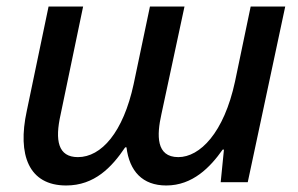

<svg xmlns="http://www.w3.org/2000/svg" viewBox="-20 -559 915 589"><path d="M183 10C270 10 323 -46 364 -107H368C377 -34 417 10 490 10C571 10 625 -46 663 -100H667L657 0H740L855 -539H749L701 -309C667 -151 593 -77 527 -77C458 -77 461 -145 475 -208L546 -539H440L390 -301C358 -153 291 -77 219 -77C158 -77 148 -128 166 -208L235 -539H129L62 -218C33 -84 68 10 183 10Z"/></svg>

Font: Noto Sans Medium
Style: Italic
Weight: 500
Italic angle: -12°
Designer: Monotype Design Team
Foundry: Monotype Imaging Inc.
Version: Version 2.013